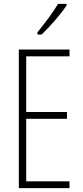

<svg xmlns="http://www.w3.org/2000/svg" viewBox="-20 -969 425 989"><path d="M323 -941V-949H279C248 -898 216 -856 173 -803V-791H194C234 -828 292 -894 323 -941ZM338 0V-35H115V-357H325V-392H115V-679H338V-714H77V0Z"/></svg>

Font: Noto Sans Devanagari UI ExtraCondensed ExtraLight
Style: Regular
Weight: 200
Width: 2
Designer: Jelle Bosma - Monotype Design Team
Foundry: Monotype Imaging Inc.
Version: Version 2.004